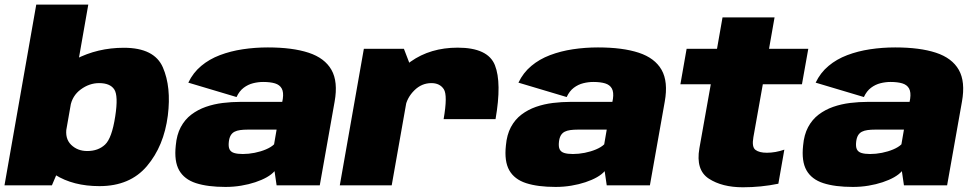

<svg xmlns="http://www.w3.org/2000/svg" viewBox="-32 -805 4235 834"><path d="M-12.5 0H193.5L228 -81L351.5 -785H125.5ZM400 3.5Q532.5 3.5 606.2 -83.5Q680 -170.5 697 -303Q712.5 -427 675.5 -512.2Q638.5 -597.5 506 -597.5Q392 -597.5 296.2 -547.8Q200.5 -498 189 -432L273.5 -342.5Q281.5 -389 318.8 -416.5Q356 -444 398.5 -444Q446 -444 464.2 -416.8Q482.5 -389.5 468.5 -299.5Q454 -204.5 424.2 -176.8Q394.5 -149 347 -149Q304.5 -149 276.8 -176.2Q249 -203.5 257.5 -252L141 -161Q129 -95 207.5 -45.8Q286 3.5 400 3.5Z M947.5 7Q982.5 7 1015.5 1.5Q1048.5 -4 1077 -13.5Q1105.5 -23 1127 -35.2Q1148.5 -47.5 1160.5 -61.5L1169.5 0H1357L1421.5 -363.5Q1437 -450 1407.8 -501.5Q1378.5 -553 1308.5 -576Q1238.5 -599 1131.5 -599Q1075.5 -599 1022.5 -591Q969.5 -583 923.2 -565.5Q877 -548 841.8 -518.5Q806.5 -489 786 -446L995.5 -383.5Q1007.5 -409.5 1026.5 -423.8Q1045.5 -438 1067.5 -443.5Q1089.5 -449 1111 -449Q1142 -449 1162.5 -442.8Q1183 -436.5 1191.8 -420.5Q1200.5 -404.5 1196.5 -376L1194 -362.5H1012.5Q974.5 -362.5 935.8 -357.8Q897 -353 862 -340.8Q827 -328.5 799 -307.2Q771 -286 753.2 -252.8Q735.5 -219.5 731.5 -173Q724 -104.5 746.2 -65.2Q768.5 -26 819.2 -9.5Q870 7 947.5 7ZM1022.5 -136Q999.5 -136 985 -140.5Q970.5 -145 965 -156.5Q959.5 -168 962 -189.5Q964 -206.5 970.2 -217Q976.5 -227.5 986.8 -232.8Q997 -238 1011.5 -240Q1026 -242 1045 -242H1169.5L1158.5 -178Q1145.5 -165.5 1123 -156Q1100.5 -146.5 1074 -141.2Q1047.5 -136 1022.5 -136Z M1895 -287.5H2120.5Q2148 -445.5 2117.8 -521.8Q2087.5 -598 1956 -598Q1837.5 -598 1752 -537.5Q1666.5 -477 1650.5 -386.5L1728.5 -340Q1736 -381 1767.8 -412.5Q1799.5 -444 1842 -444Q1878.5 -444 1895.8 -417.5Q1913 -391 1895 -287.5ZM1444 0H1669.5L1758 -500.5L1722.5 -593H1548.5Z M2381.5 7Q2416.5 7 2449.5 1.5Q2482.5 -4 2511 -13.5Q2539.5 -23 2561 -35.2Q2582.5 -47.5 2594.5 -61.5L2603.5 0H2791L2855.5 -363.5Q2871 -450 2841.8 -501.5Q2812.5 -553 2742.5 -576Q2672.5 -599 2565.5 -599Q2509.5 -599 2456.5 -591Q2403.5 -583 2357.2 -565.5Q2311 -548 2275.8 -518.5Q2240.5 -489 2220 -446L2429.5 -383.5Q2441.5 -409.5 2460.5 -423.8Q2479.5 -438 2501.5 -443.5Q2523.5 -449 2545 -449Q2576 -449 2596.5 -442.8Q2617 -436.5 2625.8 -420.5Q2634.5 -404.5 2630.5 -376L2628 -362.5H2446.5Q2408.5 -362.5 2369.8 -357.8Q2331 -353 2296 -340.8Q2261 -328.5 2233 -307.2Q2205 -286 2187.2 -252.8Q2169.5 -219.5 2165.5 -173Q2158 -104.5 2180.2 -65.2Q2202.5 -26 2253.2 -9.5Q2304 7 2381.5 7ZM2456.5 -136Q2433.5 -136 2419 -140.5Q2404.5 -145 2399 -156.5Q2393.5 -168 2396 -189.5Q2398 -206.5 2404.2 -217Q2410.5 -227.5 2420.8 -232.8Q2431 -238 2445.5 -240Q2460 -242 2479 -242H2603.5L2592.5 -178Q2579.5 -165.5 2557 -156Q2534.5 -146.5 2508 -141.2Q2481.5 -136 2456.5 -136Z M3195 8.5Q3274 8.5 3349 -7L3375 -155Q3336.5 -141.5 3299 -141.5Q3266 -141.5 3249.5 -154Q3233 -166.5 3240.5 -209L3281.5 -439H3451.5L3479 -593H3308.5L3332.5 -729.5H3106.5L3082.5 -593H2950.5L2923.5 -439H3055.5L3006 -161Q2989.5 -66.5 3047 -29Q3104.5 8.5 3195 8.5Z M3672.5 7Q3707.5 7 3740.5 1.5Q3773.5 -4 3802 -13.5Q3830.5 -23 3852 -35.2Q3873.5 -47.5 3885.5 -61.5L3894.5 0H4082L4146.5 -363.5Q4162 -450 4132.8 -501.5Q4103.5 -553 4033.5 -576Q3963.5 -599 3856.5 -599Q3800.5 -599 3747.5 -591Q3694.5 -583 3648.2 -565.5Q3602 -548 3566.8 -518.5Q3531.5 -489 3511 -446L3720.5 -383.5Q3732.5 -409.5 3751.5 -423.8Q3770.5 -438 3792.5 -443.5Q3814.5 -449 3836 -449Q3867 -449 3887.5 -442.8Q3908 -436.5 3916.8 -420.5Q3925.5 -404.5 3921.5 -376L3919 -362.5H3737.5Q3699.5 -362.5 3660.8 -357.8Q3622 -353 3587 -340.8Q3552 -328.5 3524 -307.2Q3496 -286 3478.2 -252.8Q3460.5 -219.5 3456.5 -173Q3449 -104.5 3471.2 -65.2Q3493.5 -26 3544.2 -9.5Q3595 7 3672.5 7ZM3747.5 -136Q3724.5 -136 3710 -140.5Q3695.5 -145 3690 -156.5Q3684.5 -168 3687 -189.5Q3689 -206.5 3695.2 -217Q3701.5 -227.5 3711.8 -232.8Q3722 -238 3736.5 -240Q3751 -242 3770 -242H3894.5L3883.5 -178Q3870.5 -165.5 3848 -156Q3825.5 -146.5 3799 -141.2Q3772.5 -136 3747.5 -136Z"/></svg>

Font: Anybody Black
Style: Italic
Weight: 900
Italic angle: -10°
Designer: Tyler Finck
Foundry: Etcetera Type Company
Version: Version 1.113;gftools[0.9.25]